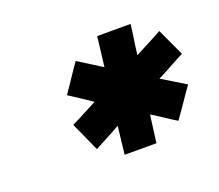

<svg xmlns="http://www.w3.org/2000/svg" viewBox="-63 -804 517 454"><g transform="rotate(-20 195.5 -577.0)"><path d="M190 -504Q174 -495 158 -486.5Q142 -478 125 -469Q117 -487 108.5 -505.5Q100 -524 92 -542Q109 -550 125.5 -559Q142 -568 158 -576Q145 -585 130.5 -594.5Q116 -604 102 -613Q114 -630 125.5 -647.5Q137 -665 149 -682Q164 -673 178.5 -663.5Q193 -654 208 -645L217 -720H301Q299 -701 296 -682.5Q293 -664 291 -645Q308 -654 325.5 -663Q343 -672 359 -681Q367 -664 375 -646.5Q383 -629 391 -612Q373 -603 356 -593.5Q339 -584 321 -575Q336 -566 350.5 -557Q365 -548 380 -539Q367 -521 354.5 -502.5Q342 -484 329 -466Q314 -475 300 -484.5Q286 -494 271 -503Q269 -486 266.5 -468.5Q264 -451 262 -434H182Z"/></g></svg>

Font: Josefin Sans Thin
Style: Bold Italic
Weight: 700
Italic angle: -7°
Version: Version 2.000